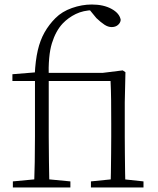

<svg xmlns="http://www.w3.org/2000/svg" viewBox="-20 -831 702 851"><path d="M37 0V-27L154 -38H177L292 -27V0ZM131 0Q133 -56 134 -113Q135 -170 135 -226V-472H35V-502L158 -512L134 -500Q137 -563 147.5 -608Q158 -653 177.5 -687.5Q197 -722 226 -751Q255 -780 299 -795.5Q343 -811 387 -811Q439 -811 474.5 -791.5Q510 -772 515 -743Q514 -730 503 -720.5Q492 -711 475 -711Q459 -711 443 -721.5Q427 -732 407 -751L375 -790V-797H392V-786Q349 -785 316 -769Q283 -753 258 -727Q227 -694 210 -639Q193 -584 196 -484V-226Q196 -170 197 -113Q198 -56 199 0ZM383 0V-27L492 -38H513L616 -27V0ZM470 0Q471 -24 471.5 -64.5Q472 -105 472.5 -149Q473 -193 473 -226V-285Q473 -342 472.5 -386.5Q472 -431 470 -472H166V-508H435L524 -519L536 -511L533 -377V-226Q533 -193 533.5 -149Q534 -105 534.5 -64.5Q535 -24 536 0Z"/></svg>

Font: Early Summer Mincho VF
Style: Regular
Weight: 250
Designer: GuiWonder
Version: Version 1.002